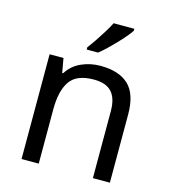

<svg xmlns="http://www.w3.org/2000/svg" viewBox="-113 -857 844 949"><g transform="rotate(15 309.0 -383.0)"><path d="M343 -546Q439 -546 488 -499.5Q537 -453 537 -349V0H450V-343Q450 -408 421 -440Q392 -472 330 -472Q241 -472 207 -422Q173 -372 173 -278V0H85V-536H156L169 -463H174Q200 -505 246 -525.5Q292 -546 343 -546ZM457 -756Q448 -742 431 -722Q414 -702 393.5 -680.5Q373 -659 352.5 -639.5Q332 -620 314 -606H256V-618Q271 -637 288.5 -663Q306 -689 323 -716.5Q340 -744 351 -766H457Z"/></g></svg>

Font: Noto Sans Hanifi Rohingya
Style: Regular
Weight: 400
Designer: Monotype Design Team and DaltonMaag
Foundry: Google LLC
Version: Version 2.101